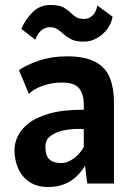

<svg xmlns="http://www.w3.org/2000/svg" viewBox="-20 -736 537 770"><path d="M174 14Q128 14 97.8 -6.5Q67.5 -27 52.8 -61Q38 -95 38 -136Q38 -159 49.8 -186.5Q61.5 -214 91.5 -239Q121.5 -264 176 -280Q230.5 -296 316 -296V-319Q316 -356 298.2 -380.5Q280.5 -405 227 -405Q188 -405 150.8 -391.8Q113.5 -378.5 96 -359L56 -455Q86 -475.5 136.2 -492.8Q186.5 -510 248 -510Q322 -510 363 -487.5Q404 -465 420.5 -423.8Q437 -382.5 437 -327V0H330L321 -71Q269 14 174 14ZM227 -82Q249.5 -82 275.2 -100.2Q301 -118.5 316 -147V-218Q311 -219 305.2 -219Q299.5 -219 292 -219Q264.5 -219 234.2 -212.8Q204 -206.5 183 -191Q162 -175.5 162 -148Q162 -112 178 -97Q194 -82 227 -82ZM315.5 -569Q282 -569 263.5 -579.5Q245 -590 231.5 -602Q221 -612 209.2 -619.5Q197.5 -627 179.5 -627Q163 -627 147.5 -615.5Q132 -604 121.5 -577L65.5 -620Q83 -660 111.8 -688Q140.5 -716 181.5 -716Q217 -716 234.8 -706Q252.5 -696 264.5 -684Q275 -673.5 286.2 -666.8Q297.5 -660 317.5 -660Q335.5 -660 350.5 -673.2Q365.5 -686.5 370.5 -714L431.5 -669Q428 -644.5 411.5 -621.5Q395 -598.5 370 -583.8Q345 -569 315.5 -569Z"/></svg>

Font: Alatsi
Style: Regular
Weight: 400
Designer: Spyros Zevelakis, Eben Sorkin
Foundry: www.sorkintype.com
Version: Version 1.008; ttfautohint (v1.8.4.7-5d5b)